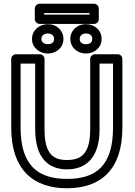

<svg xmlns="http://www.w3.org/2000/svg" viewBox="-20 -969 720 1026"><path d="M90 -287V-629H168V-278C168 -127 237 -64 338 -64C440 -64 512 -127 512 -278V-629H584V-287C584 -83 493 -13 338 -13C184 -13 90 -84 90 -287ZM40 -287C40 -60 160 37 338 37C517 37 634 -61 634 -287V-654C634 -665 625 -679 610 -679H487C476 -679 462 -669 462 -654V-278C462 -145 412 -114 338 -114C265 -114 218 -145 218 -278V-654C218 -665 208 -679 193 -679H65C54 -679 40 -669 40 -654ZM216 -891V-899H458V-891ZM166 -866C166 -855 177 -841 192 -841H483C494 -841 508 -851 508 -866V-924C508 -935 498 -949 483 -949H192C181 -949 166 -939 166 -924ZM236 -733C213 -733 201 -746 201 -761C201 -777 213 -790 236 -790C258 -790 269 -777 269 -761C269 -745 259 -733 236 -733ZM236 -683C281 -683 319 -715 319 -761C319 -807 282 -840 236 -840C190 -840 151 -807 151 -761C151 -714 191 -683 236 -683ZM439 -733C416 -733 406 -745 406 -761C406 -777 417 -790 439 -790C463 -790 473 -777 473 -761C473 -745 463 -733 439 -733ZM439 -683C485 -683 523 -715 523 -761C523 -807 486 -840 439 -840C393 -840 356 -807 356 -761C356 -715 394 -683 439 -683Z"/></svg>

Font: Falling Sky
Style: ExtOu
Weight: 400
Designer: Paul D. Hunt
Foundry: Adobe Systems Incorporated
Version: Version 1.02